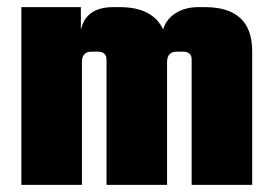

<svg xmlns="http://www.w3.org/2000/svg" viewBox="-20 -519 763 539"><path d="M537 -499H555Q688 -499 688 -375V0H518V-352Q518 -374 493 -374H476Q449 -374 449 -344V0H279V-352Q279 -374 254 -374H237Q210 -374 210 -344V0H40V-499H207V-435Q221 -499 298 -499H316Q409 -499 438 -436Q446 -465 473 -482Q500 -499 537 -499Z"/></svg>

Font: Teko
Style: Bold
Weight: 700
Designer: Manushi Parikh, Jonny Pinhorn
Foundry: Indian Type Foundry
Version: Version 1.106;PS 1.0;hotconv 1.0.78;makeotf.lib2.5.61930; tt